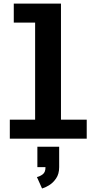

<svg xmlns="http://www.w3.org/2000/svg" viewBox="-20 -770 540 1066"><path d="M34.5 0V-105.5H175V-644.5H56.5V-750H318.5V-105.5H461.5V0ZM187.5 158V44.5H308.5V158Q308.5 196 291.2 221Q274 246 251.5 259.2Q229 272.5 213.5 276.5L185 213Q201.5 209.5 217.2 197.8Q233 186 232.5 158Z"/></svg>

Font: Trispace SemiBold
Style: Regular
Weight: 600
Designer: Tyler Finck
Foundry: Etcetera Type Company
Version: Version 1.210; ttfautohint (v1.8.3)